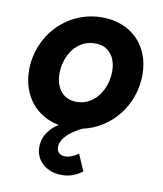

<svg xmlns="http://www.w3.org/2000/svg" viewBox="-82 -571 734 862"><g transform="rotate(10 285.0 -140.0)"><path d="M266 -110C200 -110 169 -161.5 169 -222.5C169 -299 215.5 -383 304 -383C370 -383 400.5 -333 400.5 -272C400.5 -195 352 -110 266 -110ZM32 -214.5C32 -98 100.5 -14 205.5 6C176.5 24.5 137 60.5 137 118.5C137 182 189 225 258 225C298.5 225 327 210 351 192.5L318 116.5C297.5 132 276 140 258 140C236 140 219.5 128 219.5 104C219.5 56 283.5 18 314 4C443.5 -24 537 -143 537 -280.5C537 -413 448.5 -503.5 315 -503.5C153 -503.5 32 -371 32 -214.5Z"/></g></svg>

Font: HK Grotesk ExtraBold
Style: Italic
Weight: 800
Italic angle: -16°
Designer: Alfredo Marco Pradil
Foundry: Hanken Design Co.
Version: Version 3.001;FEAKit 1.0